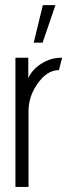

<svg xmlns="http://www.w3.org/2000/svg" viewBox="-20 -739 284 759"><path d="M113.3 -570.3 149.4 -718.8H199.2L148.4 -570.3ZM41 0V-510.7H91.8V-430.7Q111.3 -471.7 157.2 -495.1Q187.5 -510.7 219.7 -510.7H225.6L212.9 -461.9Q164.1 -461.9 125 -403.3Q92.8 -354.5 92.8 -300.8V0Z"/></svg>

Font: Post No Bills Colombo
Style: Regular
Weight: 500
Designer: Kosala Senevirathne, Siva Puranthara, Lasantha Premarathna, Tharique Azeez
Foundry: Mooniak
Version: Version 1.220 ; ttfautohint (v1.5)